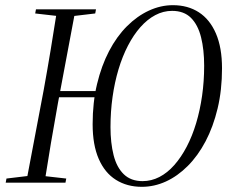

<svg xmlns="http://www.w3.org/2000/svg" viewBox="-20 -706 890 742"><path d="M178 -330V-354H381V-330ZM528 16Q471 16 428 -11Q385 -38 361.5 -92Q338 -146 338 -226Q338 -310 355 -381Q372 -452 401.5 -508.5Q431 -565 470.5 -604.5Q510 -644 555.5 -665Q601 -686 648 -686Q706 -686 748.5 -658.5Q791 -631 814.5 -576.5Q838 -522 838 -442Q838 -358 821 -287Q804 -216 774.5 -160Q745 -104 705.5 -64.5Q666 -25 621 -4.5Q576 16 528 16ZM531 -6Q565 -6 596 -22Q627 -38 653.5 -68Q680 -98 701.5 -139Q723 -180 738 -230Q753 -280 761 -336Q769 -392 769 -452Q769 -514 757 -562Q745 -610 718 -637Q691 -664 645 -664Q611 -664 580 -647.5Q549 -631 522.5 -601Q496 -571 474.5 -529.5Q453 -488 438 -438Q423 -388 415 -331.5Q407 -275 407 -215Q407 -154 419 -106.5Q431 -59 458.5 -32.5Q486 -6 531 -6ZM2 0 5 -16 105 -28H130L236 -16L233 0ZM81 0 149 -359Q163 -436 176 -514.5Q189 -593 201 -670H272L204 -308Q190 -231 177 -154Q164 -77 152 0ZM116 -654 119 -670H351L348 -654L247 -642H221Z"/></svg>

Font: Source Serif 4 60pt
Style: Italic
Weight: 400
Italic angle: -12°
Version: Version 4.004;hotconv 1.0.116;makeotfexe 2.5.65601